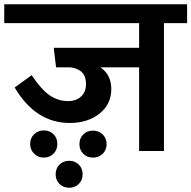

<svg xmlns="http://www.w3.org/2000/svg" viewBox="-40 -711 901 904"><path d="M841 -691V-602H732V0H615V-394H433Q484 -358 484 -292Q484 -220 428.5 -176Q373 -132 288 -132Q128 -132 29 -299L109 -357Q156 -287 195.5 -261Q235 -235 281 -235Q318 -235 341.5 -256.5Q365 -278 365 -316Q365 -385 291 -394H224L213 -486H615V-602H-20V-691ZM166 -97Q194 -97 212 -79Q230 -61 230 -33Q230 -6 212 12.5Q194 31 166 31Q139 31 120.5 12.5Q102 -6 102 -33Q102 -61 120.5 -79Q139 -97 166 -97ZM398 -96Q425 -96 443.5 -78Q462 -60 462 -32Q462 -5 443.5 13Q425 31 398 31Q370 31 352 13Q334 -5 334 -32Q334 -60 352 -78Q370 -96 398 -96ZM286 46Q313 46 331 64Q349 82 349 110Q349 137 331 155Q313 173 286 173Q258 173 240 155Q222 137 222 110Q222 82 240 64Q258 46 286 46Z"/></svg>

Font: FiraGO Medium
Style: Regular
Weight: 500
Designer: bBox Type
Foundry: bBox Type GmbH
Version: Version 1.001;PS 001.001;hotconv 1.0.88;makeotf.lib2.5.64775